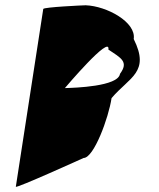

<svg xmlns="http://www.w3.org/2000/svg" viewBox="-20 -722 603 728"><path d="M40 -14C39 -6 297 -123 297 -123C336 -123 392 -276 403 -350C471 -430 550 -448 487 -574C497 -638 385 -699 305 -702C297 -702 145 -695 144 -688ZM226 -388C226 -388 400 -594 391 -534C439 -502 469 -488 435 -442C428 -394 263 -389 226 -388Z"/></svg>

Font: Ampere
Style: CndIta
Weight: 400
Version: Version 1